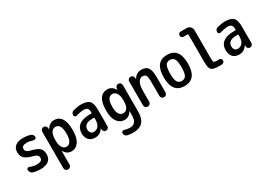

<svg xmlns="http://www.w3.org/2000/svg" viewBox="0 -1693 3999 2887"><g transform="rotate(-30 2000.0 -249.5)"><path d="M242.2 -217.8Q147.5 -242.2 107.9 -280.8Q68.4 -319.3 68.4 -384.8Q68.4 -454.1 114.3 -492.2Q160.2 -530.3 250 -530.3Q315.4 -530.3 375 -512.7Q396.5 -506.8 408.2 -489.3Q419.9 -471.7 419.9 -450.2Q419.9 -433.6 405.8 -424.3Q391.6 -415 376 -419.9Q317.4 -439.5 259.8 -440.4Q175.8 -440.4 175.8 -381.8Q175.8 -353.5 193.4 -337.4Q210.9 -321.3 254.9 -309.6Q362.3 -284.2 400.4 -248Q438.5 -211.9 438.5 -139.6Q438.5 -68.4 389.2 -29.3Q339.8 9.8 250 9.8Q178.7 9.8 119.1 -8.8Q97.7 -15.6 85 -35.2Q72.3 -54.7 72.3 -78.1Q72.3 -94.7 86.4 -103.5Q100.6 -112.3 117.2 -105.5Q176.8 -80.1 232.4 -80.1Q284.2 -80.1 307.1 -95.2Q330.1 -110.4 330.1 -141.6Q330.1 -170.9 311.5 -188Q293 -205.1 242.2 -217.8Z M657.2 -264.6V-254.9Q657.2 -171.9 684.1 -129.9Q710.9 -87.9 754.9 -87.9Q798.8 -87.9 825.2 -129.9Q851.6 -171.9 851.6 -259.8Q851.6 -431.6 754.9 -431.6Q710.9 -431.6 684.1 -389.2Q657.2 -346.7 657.2 -264.6ZM549.8 166V-467.8Q549.8 -489.3 565.4 -504.4Q581.1 -519.5 601.6 -519.5Q624 -519.5 638.7 -504.9Q653.3 -490.2 654.3 -467.8L655.3 -448.2H656.2Q658.2 -448.2 658.2 -449.2Q710 -530.3 785.2 -530.3Q960 -530.3 960 -259.8Q960 -126 912.1 -58.1Q864.3 9.8 785.2 9.8Q705.1 9.8 661.1 -71.3Q661.1 -72.3 659.2 -72.3H658.2V166Q658.2 188.5 642.1 204.1Q626 219.7 604 219.7Q582 219.7 565.9 204.1Q549.8 188.5 549.8 166Z M1297.9 -259.8Q1224.6 -259.8 1188.5 -232.4Q1152.3 -205.1 1152.3 -155.3Q1152.3 -117.2 1171.4 -96.7Q1190.4 -76.2 1221.7 -76.2Q1273.4 -76.2 1303.7 -115.2Q1334 -154.3 1334 -232.4V-249Q1334 -259.8 1323.2 -259.8ZM1195.3 9.8Q1128.9 9.8 1089.4 -31.7Q1049.8 -73.2 1049.8 -148.4Q1049.8 -237.3 1112.3 -286.1Q1174.8 -335 1297.9 -335H1323.2Q1334 -335 1334 -345.7V-351.6Q1334 -400.4 1315.4 -420.4Q1296.9 -440.4 1250 -440.4Q1195.3 -440.4 1119.1 -417Q1102.5 -412.1 1088.9 -421.9Q1075.2 -431.6 1075.2 -448.2Q1075.2 -469.7 1087.4 -486.8Q1099.6 -503.9 1120.1 -508.8Q1200.2 -530.3 1252 -530.3Q1358.4 -530.3 1399.4 -487.8Q1440.4 -445.3 1440.4 -332V-49.8Q1440.4 -30.3 1425.3 -15.1Q1410.2 0 1389.6 0Q1368.2 0 1354 -14.6Q1339.8 -29.3 1338.9 -49.8V-69.3Q1338.9 -70.3 1337.9 -70.3Q1335.9 -70.3 1335.9 -69.3Q1288.1 9.8 1195.3 9.8Z M1745.1 -431.6Q1697.3 -431.6 1672.9 -391.1Q1648.4 -350.6 1648.4 -259.8Q1648.4 -178.7 1674.8 -138.2Q1701.2 -97.7 1745.1 -97.7Q1790 -97.7 1816.4 -136.2Q1842.8 -174.8 1842.8 -254.9V-264.6Q1842.8 -346.7 1815.9 -389.2Q1789.1 -431.6 1745.1 -431.6ZM1540 -259.8Q1540 -529.3 1714.8 -530.3Q1790 -530.3 1841.8 -449.2Q1841.8 -448.2 1843.8 -448.2H1844.7L1845.7 -467.8Q1846.7 -490.2 1861.8 -504.9Q1877 -519.5 1899.4 -519.5Q1920.9 -519.5 1935.5 -504.4Q1950.2 -489.3 1950.2 -467.8V-9.8Q1950.2 114.3 1895 172.4Q1839.8 230.5 1727.5 230.5Q1672.9 230.5 1628.9 218.8Q1607.4 213.9 1595.2 195.8Q1583 177.7 1583 156.2Q1583 139.6 1596.7 129.9Q1610.4 120.1 1627 125Q1680.7 141.6 1724.6 141.6Q1782.2 141.6 1812 105Q1841.8 68.4 1841.8 -14.6V-79.1Q1841.8 -80.1 1840.8 -80.1Q1838.9 -80.1 1838.9 -79.1Q1793.9 0 1714.8 0Q1635.7 0 1587.9 -66.4Q1540 -132.8 1540 -259.8Z M2059.6 -53.7V-467.8Q2059.6 -489.3 2074.7 -504.4Q2089.8 -519.5 2111.3 -519.5Q2133.8 -519.5 2148.4 -504.9Q2163.1 -490.2 2164.1 -467.8L2165 -448.2Q2165 -447.3 2166 -447.3Q2168 -447.3 2168 -449.2Q2189.5 -487.3 2225.1 -508.8Q2260.7 -530.3 2301.8 -530.3Q2380.9 -530.3 2415.5 -483.4Q2450.2 -436.5 2450.2 -320.3V-52.7Q2450.2 -30.3 2434.6 -15.1Q2418.9 0 2397 0Q2375 0 2359.4 -15.6Q2343.8 -31.2 2343.8 -52.7V-300.8Q2343.8 -382.8 2327.1 -409.2Q2310.5 -435.5 2266.6 -435.5Q2224.6 -435.5 2196.3 -385.7Q2168 -335.9 2168 -244.1V-53.7Q2168 -31.2 2151.9 -15.6Q2135.7 0 2113.8 0Q2091.8 0 2075.7 -16.1Q2059.6 -32.2 2059.6 -53.7Z M2825.2 -402.8Q2801.8 -442.4 2750 -442.4Q2698.2 -442.4 2674.8 -402.8Q2651.4 -363.3 2651.4 -260.3Q2651.4 -157.2 2674.8 -117.7Q2698.2 -78.1 2750 -78.1Q2801.8 -78.1 2825.2 -117.7Q2848.6 -157.2 2848.6 -260.3Q2848.6 -363.3 2825.2 -402.8ZM2960 -260.3Q2960 9.8 2750 9.8Q2540 9.8 2540 -260.3Q2540 -530.3 2750 -530.3Q2960 -530.3 2960 -260.3Z M3103.5 -641.6Q3085.9 -641.6 3072.8 -654.8Q3059.6 -668 3059.6 -686Q3059.6 -704.1 3072.8 -717.3Q3085.9 -730.5 3103.5 -730.5H3210Q3245.1 -730.5 3270.5 -705.1Q3295.9 -679.7 3295.9 -644.5V-169.9Q3295.9 -102.5 3305.7 -90.3Q3315.4 -78.1 3365.2 -78.1Q3383.8 -78.1 3394.5 -79.1Q3412.1 -81.1 3426.3 -68.8Q3440.4 -56.6 3440.4 -39.1Q3440.4 -20.5 3427.7 -6.3Q3415 7.8 3396.5 8.8Q3381.8 9.8 3347.7 9.8Q3247.1 9.8 3215.3 -20.5Q3183.6 -50.8 3183.6 -150.4V-630.9Q3183.6 -641.6 3172.9 -641.6Z M3797.9 -259.8Q3724.6 -259.8 3688.5 -232.4Q3652.3 -205.1 3652.3 -155.3Q3652.3 -117.2 3671.4 -96.7Q3690.4 -76.2 3721.7 -76.2Q3773.4 -76.2 3803.7 -115.2Q3834 -154.3 3834 -232.4V-249Q3834 -259.8 3823.2 -259.8ZM3695.3 9.8Q3628.9 9.8 3589.4 -31.7Q3549.8 -73.2 3549.8 -148.4Q3549.8 -237.3 3612.3 -286.1Q3674.8 -335 3797.9 -335H3823.2Q3834 -335 3834 -345.7V-351.6Q3834 -400.4 3815.4 -420.4Q3796.9 -440.4 3750 -440.4Q3695.3 -440.4 3619.1 -417Q3602.5 -412.1 3588.9 -421.9Q3575.2 -431.6 3575.2 -448.2Q3575.2 -469.7 3587.4 -486.8Q3599.6 -503.9 3620.1 -508.8Q3700.2 -530.3 3752 -530.3Q3858.4 -530.3 3899.4 -487.8Q3940.4 -445.3 3940.4 -332V-49.8Q3940.4 -30.3 3925.3 -15.1Q3910.2 0 3889.6 0Q3868.2 0 3854 -14.6Q3839.8 -29.3 3838.9 -49.8V-69.3Q3838.9 -70.3 3837.9 -70.3Q3835.9 -70.3 3835.9 -69.3Q3788.1 9.8 3695.3 9.8Z"/></g></svg>

Font: Rounded-X Mgen+ 1m medium
Style: Regular
Weight: 500
Designer: [Source Han Sans]
Ryoko NISHIZUKA  (kana & ideographs); Paul D. Hunt (Latin, Greek & Cyrillic); Wenlong ZHANG  (bopomofo
Version: Version 1.059.20150602